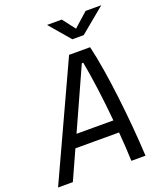

<svg xmlns="http://www.w3.org/2000/svg" viewBox="-181 -1000 927 1102"><g transform="rotate(-20 282.5 -449.0)"><path d="M-19.5 0 300.3 -693.8H428.7Q444.3 -628.4 458 -544.2Q471.7 -460 482.9 -366.5Q494.1 -272.9 502.2 -179Q510.3 -85 514.6 0H428.2Q426.8 -41.5 424.1 -86.2Q421.4 -130.9 417.5 -177.2H150.9L70.8 0ZM185.5 -253.4H410.6Q400.9 -358.4 387.7 -456.5Q374.5 -554.7 361.3 -623.5H352.5ZM348.6 -771.5 240.2 -898.4H330.1L389.2 -821.3L475.6 -898.4H571.3L418 -771.5Z"/></g></svg>

Font: CaskaydiaCove NFP SemiLight
Style: Italic
Weight: 350
Italic angle: -10°
Designer: Aaron Bell
Foundry: Saja Typeworks
Version: Version 2111.001; VTT 6.35;Nerd Fonts 3.1.1